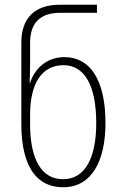

<svg xmlns="http://www.w3.org/2000/svg" viewBox="-20 -780 514 810"><path d="M246 10C369 10 425 -104 425 -261C425 -443 360 -539 252 -539C174 -539 125 -487 107 -431H105C106 -458 107 -489 107 -513V-599C107 -685 151 -726 234 -726H389V-760H232C131 -760 70 -708 70 -600V-257C70 -74 137 10 246 10ZM246 -24C155 -24 107 -108 107 -256V-297C107 -427 156 -505 248 -505C336 -505 386 -420 386 -261C386 -112 338 -24 246 -24Z"/></svg>

Font: Noto Sans Georgian Condensed ExtraLight
Style: Regular
Weight: 200
Width: 3
Designer: Monotype Design Team, Akaki Razmadze
Foundry: Google LLC
Version: Version 2.005